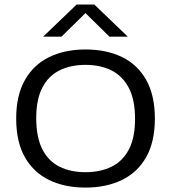

<svg xmlns="http://www.w3.org/2000/svg" viewBox="-20 -821 756 848"><path d="M357.5 7.5Q265.5 7.5 196.8 -26Q128 -59.5 89.8 -127Q51.5 -194.5 51.5 -297Q51.5 -399.5 90 -467.5Q128.5 -535.5 197.5 -569Q266.5 -602.5 357.5 -602.5Q450 -602.5 519 -569Q588 -535.5 626 -467.5Q664 -399.5 664 -297Q664 -195 625.8 -127.2Q587.5 -59.5 518.2 -26Q449 7.5 357.5 7.5ZM357.5 -60.5Q423.5 -60.5 472.8 -84.8Q522 -109 549.2 -161Q576.5 -213 576.5 -295.5Q576.5 -380 549 -432.8Q521.5 -485.5 472.5 -510Q423.5 -534.5 357.5 -534.5Q292 -534.5 243 -510.2Q194 -486 167 -434Q140 -382 140 -299.5Q140 -215 166.8 -162.2Q193.5 -109.5 242.5 -85Q291.5 -60.5 357.5 -60.5ZM170.5 -659 318.5 -801H396.5L544.5 -659H463.5L346 -774.5H369L251.5 -659Z"/></svg>

Font: Encode Sans SC Expanded
Style: Regular
Weight: 400
Width: 7
Designer: Multiple Designers
Foundry: Impallari Type
Version: Version 3.002